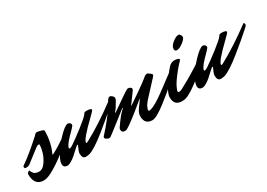

<svg xmlns="http://www.w3.org/2000/svg" viewBox="-5 -1061 2307 1659"><g transform="rotate(-30 1148.0 -231.5)"><path d="M236 -271Q236 -278 225.5 -278Q215 -278 201 -267L70 -166Q56 -158 38 -158Q20 -158 20 -171Q20 -180 22.5 -183Q25 -186 37 -193Q111 -244 239 -359Q254 -379 266 -379Q278 -379 306 -371.5Q334 -364 334 -354Q334 -294 323 -245Q312 -196 300.5 -170.5Q289 -145 289 -143Q289 -141 291 -141Q293 -141 299 -144Q374 -182 490 -268L514 -286Q523 -279 523 -269Q523 -259 514 -251Q512 -251 462.5 -209Q413 -167 352.5 -117.5Q292 -68 223 -27Q154 14 116 14Q22 14 22 -99Q22 -108 29.5 -115.5Q37 -123 49 -123Q49 -118 54.5 -107.5Q60 -97 66 -90Q84 -73 118.5 -73Q153 -73 182.5 -115.5Q212 -158 224 -201.5Q236 -245 236 -271Z M612 -89Q761 -169 940 -302Q949 -295 949 -285Q949 -275 939 -266Q929 -257 910.5 -240Q892 -223 840 -179Q788 -135 743 -99Q625 -4 569 13Q551 18 530 18Q496 18 496 -35Q496 -46 505.5 -68Q515 -90 516.5 -93.5Q518 -97 519 -99Q520 -101 521 -102.5Q522 -104 522 -106Q522 -108 516 -108Q511 -108 483 -81.5Q455 -55 436.5 -39Q418 -23 394.5 -9Q371 5 356 5Q316 5 316 -32Q316 -54 331 -86Q366 -160 436 -234Q506 -308 536 -309Q547 -309 556 -301Q565 -293 565 -283Q565 -273 545 -253Q525 -233 494.5 -201.5Q464 -170 451.5 -149Q439 -128 439 -121Q439 -114 447 -114Q455 -114 476 -127Q533 -166 606.5 -223Q680 -280 701 -306Q706 -324 731 -324Q779 -324 779 -307Q779 -300 732 -255Q591 -120 591 -88Q591 -83 595.5 -83Q600 -83 612 -89Z M1196 -62Q1196 -53 1207.5 -53Q1219 -53 1249.5 -67Q1280 -81 1322.5 -110Q1365 -139 1435.5 -192.5Q1506 -246 1559 -283Q1568 -276 1568 -266Q1568 -256 1559 -248Q1527 -217 1478 -170.5Q1429 -124 1328.5 -46Q1228 32 1188 32Q1111 32 1111 -50Q1111 -81 1135 -115L1178 -174Q1184 -183 1184 -184.5Q1184 -186 1178 -181Q1004 -36 956 -11Q948 -6 936 -6Q903 -6 903 -36Q903 -46 908 -54Q966 -138 997 -167L1014 -184Q1016 -186 1016 -188Q1016 -190 1014 -190Q1012 -190 1008 -186L901 -102Q808 -29 799.5 -24.5Q791 -20 784 -20Q777 -20 762 -28.5Q747 -37 747 -48Q747 -51 750 -56Q848 -164 893 -234Q912 -264 926.5 -287.5Q941 -311 949.5 -321Q958 -331 968 -331Q978 -331 990.5 -319.5Q1003 -308 1003 -296Q1003 -284 995 -271Q961 -210 942 -192Q939 -189 939 -186.5Q939 -184 941 -184L944 -185L1078 -278Q1129 -313 1139 -313Q1149 -313 1160.5 -306.5Q1172 -300 1172 -292Q1172 -284 1167 -276L1102 -187Q1089 -171 1089 -169Q1089 -167 1090 -167L1095 -170Q1220 -255 1264.5 -288Q1309 -321 1318 -330Q1332 -340 1341.5 -340Q1351 -340 1354 -338L1376 -321Q1386 -316 1386 -308Q1386 -300 1382 -295Q1323 -231 1287.5 -193Q1252 -155 1236 -137Q1210 -106 1204 -87Q1196 -73 1196 -62Z M1746 -495Q1756 -495 1759 -491Q1773 -474 1773 -463.5Q1773 -453 1767 -445.5Q1761 -438 1752.5 -428.5Q1744 -419 1718.5 -402.5Q1693 -386 1669 -386Q1651 -389 1651 -408Q1651 -438 1687 -466.5Q1723 -495 1746 -495ZM1506 -101Q1498 -87 1498 -76Q1498 -65 1510 -65Q1517 -65 1534 -71Q1721 -169 1900 -302Q1909 -295 1909 -285Q1909 -275 1899 -266Q1889 -257 1870.5 -240Q1852 -223 1800 -179Q1748 -135 1703 -99Q1585 -4 1529 13Q1511 18 1490 18Q1413 18 1413 -64Q1413 -96 1448 -155.5Q1483 -215 1520 -260.5Q1557 -306 1569 -311Q1587 -322 1608 -322Q1629 -322 1648 -314Q1654 -311 1654 -306Q1654 -301 1644.5 -291Q1635 -281 1615.5 -260Q1596 -239 1557.5 -187.5Q1519 -136 1506 -101Z M1959 -89Q2108 -169 2287 -302Q2296 -295 2296 -285Q2296 -275 2286 -266Q2276 -257 2257.5 -240Q2239 -223 2187 -179Q2135 -135 2090 -99Q1972 -4 1916 13Q1898 18 1877 18Q1843 18 1843 -35Q1843 -46 1852.5 -68Q1862 -90 1863.5 -93.5Q1865 -97 1866 -99Q1867 -101 1868 -102.5Q1869 -104 1869 -106Q1869 -108 1863 -108Q1858 -108 1830 -81.5Q1802 -55 1783.5 -39Q1765 -23 1741.5 -9Q1718 5 1703 5Q1663 5 1663 -32Q1663 -54 1678 -86Q1713 -160 1783 -234Q1853 -308 1883 -309Q1894 -309 1903 -301Q1912 -293 1912 -283Q1912 -273 1892 -253Q1872 -233 1841.5 -201.5Q1811 -170 1798.5 -149Q1786 -128 1786 -121Q1786 -114 1794 -114Q1802 -114 1823 -127Q1880 -166 1953.5 -223Q2027 -280 2048 -306Q2053 -324 2078 -324Q2126 -324 2126 -307Q2126 -300 2079 -255Q1938 -120 1938 -88Q1938 -83 1942.5 -83Q1947 -83 1959 -89Z"/></g></svg>

Font: Mr Dafoe
Style: Regular
Weight: 400
Designer: Alejandro Paul
Foundry: Alejandro Paul
Version: Version 1.000